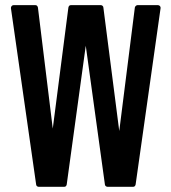

<svg xmlns="http://www.w3.org/2000/svg" viewBox="-20 -719 658 739"><path d="M22 -688Q22 -692.4 24.9 -695.8Q27.8 -699.2 32.2 -699.2H116.2Q124 -699.2 126 -689.9L183.1 -224.1L243.2 -689.9Q245.1 -699.2 252.9 -699.2H368.2Q372.1 -699.2 375 -696.3Q377.9 -693.4 377.9 -689.9L439 -214.8L499 -689.9Q499.5 -693.4 502.7 -696.3Q505.9 -699.2 508.8 -699.2H587.9Q592.3 -699.2 595.5 -695.8Q598.6 -692.4 598.1 -688L502 -8.8Q500 0 492.2 0H394Q390.1 0 387 -2.7Q383.8 -5.4 383.8 -8.8L310.1 -543L236.8 -8.8Q234.9 0 227.1 0H128.9Q125 0 122.1 -2.7Q119.1 -5.4 119.1 -8.8Z"/></svg>

Font: Fragment Mono SemBd
Style: Regular
Weight: 600
Designer: Wei Huang based on Nimbus Sans by URW Studio, based on Helvetica by Max Miedinger.
Foundry: Wei Huang
Version: Version 1.011